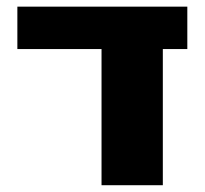

<svg xmlns="http://www.w3.org/2000/svg" viewBox="-20 -544 605 566"><path d="M460 2H279.3V-399.4H31.2V-524.4H532.2V-399.4H460Z"/></svg>

Font: Gen Shin Gothic Heavy
Style: Bold
Weight: 900
Designer: [Source Han Sans]
Ryoko NISHIZUKA  (kana & ideographs); Paul D. Hunt (Latin, Greek & Cyrillic); Wenlong ZHANG  (bopomofo
Version: Version 1.002.20150607